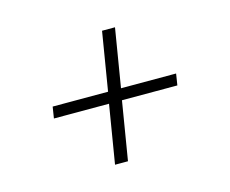

<svg xmlns="http://www.w3.org/2000/svg" viewBox="-69 -648 739 616"><g transform="rotate(-15 300.0 -340.0)"><path d="M243 -127 275 -321H92L98 -359H282L314 -553H357L325 -359H508L502 -321H318L286 -127Z"/></g></svg>

Font: Iosevka SS04 XLt Ex Obl
Style: Regular
Weight: 200
Width: 7
Italic angle: -9°
Monospace: yes
Designer: Belleve Invis
Foundry: Belleve Invis
Version: Version 19.0.0; ttfautohint (v1.8.4)